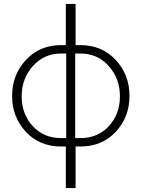

<svg xmlns="http://www.w3.org/2000/svg" viewBox="-20 -750 725 983"><path d="M317 213V0H293Q182 0 112 -75.5Q42 -151 42 -259Q42 -367 112.5 -443Q183 -519 293 -519H317V-730H367V-519H392Q502 -519 572.5 -443Q643 -367 643 -259Q643 -151 573 -75.5Q503 0 392 0H367V213ZM293 -43H319V-476H293Q206 -476 148.5 -412Q91 -348 91 -257Q91 -166 147.5 -104.5Q204 -43 293 -43ZM365 -43H392Q481 -43 537.5 -104.5Q594 -166 594 -257Q594 -348 536.5 -412Q479 -476 392 -476H365Z"/></svg>

Font: Raleway-v4020 Light
Style: Regular
Weight: 300
Designer: Matt McInerney, Pablo Impallari, Rodrigo Fuenzalida
Foundry: Matt McInerney, Pablo Impallari, Rodrigo Fuenzalida
Version: Version 4.020;PS 004.020;hotconv 1.0.88;makeotf.lib2.5.64775